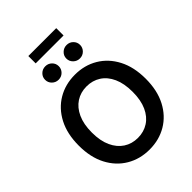

<svg xmlns="http://www.w3.org/2000/svg" viewBox="-296 -1204 1357 1357"><g transform="rotate(-45 382.5 -526.0)"><path d="M382.8 10.3Q287.1 10.3 211.2 -34.7Q135.3 -79.6 91.6 -163.1Q47.9 -246.6 47.9 -363.3Q47.9 -480.5 91.6 -564.2Q135.3 -647.9 211.2 -692.9Q287.1 -737.8 382.8 -737.8Q478.5 -737.8 554.2 -692.9Q629.9 -647.9 673.6 -564.2Q717.3 -480.5 717.3 -363.3Q717.3 -246.6 673.6 -162.8Q629.9 -79.1 554.2 -34.4Q478.5 10.3 382.8 10.3ZM382.8 -106.4Q441.9 -106.4 488 -136Q534.2 -165.5 560.3 -222.9Q586.4 -280.3 586.4 -363.3Q586.4 -446.8 560.3 -504.4Q534.2 -562 488 -591.6Q441.9 -621.1 382.8 -621.1Q323.2 -621.1 277.3 -591.3Q231.4 -561.5 205.1 -504.2Q178.7 -446.8 178.7 -363.3Q178.7 -280.3 205.1 -223.1Q231.4 -166 277.3 -136.2Q323.2 -106.4 382.8 -106.4ZM489.7 -793.5Q461.4 -793.5 441.2 -813.2Q420.9 -833 420.9 -860.8Q420.9 -888.7 441.2 -908.2Q461.4 -927.7 489.7 -927.7Q518.6 -927.7 538.3 -908.2Q558.1 -888.7 558.1 -860.8Q558.1 -833 538.3 -813.2Q518.6 -793.5 489.7 -793.5ZM276.9 -793.5Q248.5 -793.5 228.5 -813.2Q208.5 -833 208.5 -860.8Q208.5 -888.7 228.5 -908.2Q248.5 -927.7 276.9 -927.7Q305.7 -927.7 325.4 -908.2Q345.2 -888.7 345.2 -860.8Q345.2 -833 325.4 -813.2Q305.7 -793.5 276.9 -793.5ZM522.5 -1063.5V-990.2H243.7V-1063.5Z"/></g></svg>

Font: Inter 17pt SemiBold
Style: Regular
Weight: 600
Version: Version 4.001;git-66647c0bb